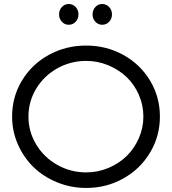

<svg xmlns="http://www.w3.org/2000/svg" viewBox="-20 -928 853 952"><path d="M40 -350.1Q40 -447.8 88.9 -528.6Q137.7 -609.4 221.9 -655.8Q306.2 -702.1 407.2 -702.1Q507.8 -702.1 591.8 -655.5Q675.8 -608.9 724.4 -527.8Q772.9 -446.8 772.9 -350.1Q772.9 -253.4 724.4 -171.9Q675.8 -90.3 591.8 -43.2Q507.8 3.9 407.2 3.9Q331.5 3.9 263.4 -23.9Q195.3 -51.8 146.5 -99.1Q97.7 -146.5 68.8 -211.9Q40 -277.3 40 -350.1ZM407.2 -73.2Q464.8 -73.2 517.1 -95Q569.3 -116.7 607.4 -153.8Q645.5 -190.9 668.2 -242.2Q690.9 -293.5 690.9 -350.1Q690.9 -406.7 668.5 -458Q646 -509.3 607.7 -545.9Q569.3 -582.5 517.1 -604.2Q464.8 -626 407.2 -626Q330.6 -626 264.6 -589.4Q198.7 -552.7 159.9 -489Q121.1 -425.3 121.1 -350.1Q121.1 -274.9 159.9 -210.9Q198.7 -147 264.6 -110.1Q330.6 -73.2 407.2 -73.2ZM272.9 -856.9Q272.9 -878.4 286.9 -893.3Q300.8 -908.2 320.8 -908.2Q340.8 -908.2 355 -893.3Q369.1 -878.4 369.1 -856.9Q369.1 -835 355.2 -820.1Q341.3 -805.2 320.8 -805.2Q300.8 -805.2 286.9 -820.1Q272.9 -835 272.9 -856.9ZM439 -856.9Q439 -878.4 452.9 -893.3Q466.8 -908.2 486.8 -908.2Q506.8 -908.2 521 -893.3Q535.2 -878.4 535.2 -856.9Q535.2 -835 521.2 -820.1Q507.3 -805.2 486.8 -805.2Q466.8 -805.2 452.9 -820.1Q439 -835 439 -856.9Z"/></svg>

Font: Montserrat Light
Style: Regular
Weight: 300
Designer: Julieta Ulanovsky
Foundry: Julieta Ulanovsky
Version: Version 1.000;PS 002.000;hotconv 1.0.70;makeotf.lib2.5.58329